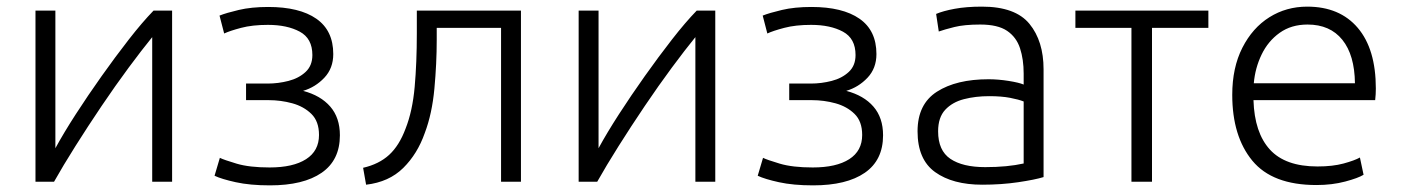

<svg xmlns="http://www.w3.org/2000/svg" viewBox="-20 -548 4228 579"><path d="M87 0V-516H147Q147 -410 147 -306Q147 -202 147 -101Q172 -147 208.5 -203.5Q245 -260 286.5 -318.5Q328 -377 368.5 -429Q409 -481 443 -516H499V0H439V-436Q408 -398 368 -344Q328 -290 286.5 -228.5Q245 -167 207.5 -107.5Q170 -48 143 0Z M794 11Q734 11 691 1.5Q648 -8 627 -18L643 -72Q655 -66 693.5 -54.5Q732 -43 793 -43Q864 -43 903 -68Q942 -93 942 -141Q942 -182 919 -204.5Q896 -227 861.5 -236.5Q827 -246 790 -246H722V-296H787Q819 -296 850 -304Q881 -312 901.5 -331Q922 -350 922 -382Q922 -432 884 -452.5Q846 -473 788 -473Q741 -473 707 -464Q673 -455 656 -447L642 -501Q662 -509 700 -518Q738 -527 789 -527Q883 -527 934 -491.5Q985 -456 985 -385Q985 -342 958 -313.5Q931 -285 894 -274Q947 -260 976 -226.5Q1005 -193 1005 -140Q1005 -65 950 -27Q895 11 794 11Z M1084 9 1075 -42Q1123 -53 1153.5 -81Q1184 -109 1203 -160Q1224 -213 1230.5 -286Q1237 -359 1237 -448V-516H1551V0H1491V-464H1297V-428Q1297 -357 1290 -281Q1283 -205 1261 -147Q1239 -84 1196 -41.5Q1153 1 1084 9Z M1725 0V-516H1785Q1785 -410 1785 -306Q1785 -202 1785 -101Q1810 -147 1846.5 -203.5Q1883 -260 1924.5 -318.5Q1966 -377 2006.5 -429Q2047 -481 2081 -516H2137V0H2077V-436Q2046 -398 2006 -344Q1966 -290 1924.5 -228.5Q1883 -167 1845.5 -107.5Q1808 -48 1781 0Z M2432 11Q2372 11 2329 1.5Q2286 -8 2265 -18L2281 -72Q2293 -66 2331.5 -54.5Q2370 -43 2431 -43Q2502 -43 2541 -68Q2580 -93 2580 -141Q2580 -182 2557 -204.5Q2534 -227 2499.5 -236.5Q2465 -246 2428 -246H2360V-296H2425Q2457 -296 2488 -304Q2519 -312 2539.5 -331Q2560 -350 2560 -382Q2560 -432 2522 -452.5Q2484 -473 2426 -473Q2379 -473 2345 -464Q2311 -455 2294 -447L2280 -501Q2300 -509 2338 -518Q2376 -527 2427 -527Q2521 -527 2572 -491.5Q2623 -456 2623 -385Q2623 -342 2596 -313.5Q2569 -285 2532 -274Q2585 -260 2614 -226.5Q2643 -193 2643 -140Q2643 -65 2588 -27Q2533 11 2432 11Z M2942 9Q2853 9 2800 -29Q2747 -67 2747 -152Q2747 -234 2805.5 -271.5Q2864 -309 2961 -309Q2990 -309 3021.5 -304Q3053 -299 3067 -293V-326Q3067 -369 3056 -402.5Q3045 -436 3017 -455Q2989 -474 2936 -474Q2888 -474 2858 -466.5Q2828 -459 2811 -453L2803 -506Q2824 -515 2859 -521.5Q2894 -528 2941 -528Q3042 -528 3084.5 -476Q3127 -424 3127 -339V-14Q3101 -6 3050.5 1.5Q3000 9 2942 9ZM2951 -44Q3018 -44 3067 -55V-242Q3052 -248 3026 -253Q3000 -258 2963 -258Q2922 -258 2887 -249Q2852 -240 2830.5 -217Q2809 -194 2809 -152Q2809 -94 2846 -69Q2883 -44 2951 -44Z M3392 0V-464H3223V-516H3624V-464H3454V0Z M3950 10Q3817 10 3756.5 -63.5Q3696 -137 3696 -262Q3696 -344 3726.5 -404Q3757 -464 3808 -496Q3859 -528 3922 -528Q4020 -528 4074.5 -464Q4129 -400 4129 -281Q4129 -273 4128.5 -263.5Q4128 -254 4127 -246H3760Q3763 -148 3809.5 -97Q3856 -46 3953 -46Q3999 -46 4032 -55Q4065 -64 4081 -73L4092 -21Q4076 -11 4036.5 -0.5Q3997 10 3950 10ZM3761 -297H4066Q4065 -382 4028 -428Q3991 -474 3923 -474Q3874 -474 3839 -449Q3804 -424 3784.5 -383.5Q3765 -343 3761 -297Z"/></svg>

Font: Ubuntu Sans Light
Style: Regular
Weight: 300
Designer: Dalton Maag Ltd
Foundry: Dalton Maag Ltd
Version: Version 1.006; ttfautohint (v1.8.4.7-5d5b)